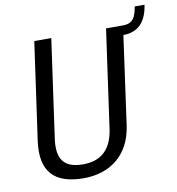

<svg xmlns="http://www.w3.org/2000/svg" viewBox="-86 -860 873 946"><g transform="rotate(-10 350.0 -387.0)"><path d="M257 8Q146 8 98 -46Q50 -100 65 -211L134 -700H219L150 -209Q139 -132 167 -96Q195 -60 266 -60Q403 -60 424 -209L493 -700H578L510 -211Q502 -157 481 -116.5Q460 -76 426.5 -48Q393 -20 350 -6Q307 8 257 8ZM577 -700Q600 -700 614.5 -708Q629 -716 637.5 -734Q646 -752 651 -782H700Q681 -653 571 -653Z"/></g></svg>

Font: Pathway Extreme SemiCondensed
Style: Italic
Weight: 400
Width: 4
Italic angle: -8°
Version: Version 1.001;gftools[0.9.26]